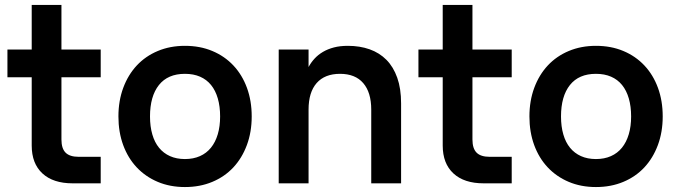

<svg xmlns="http://www.w3.org/2000/svg" viewBox="-20 -740 2735 775"><path d="M10 -540H108V-720H228V-540H386.5V-428H228V-177Q228 -140.5 244.8 -123.8Q261.5 -107 298 -107H386.5V0H273Q194.5 0 151.2 -40Q108 -80 108 -152.5V-428H10Z M726.5 15Q666 15 616.5 -6Q567 -27 531.8 -64.5Q496.5 -102 477.2 -154.5Q458 -207 458 -270Q458 -333 477.5 -385.5Q497 -438 532.2 -475.8Q567.5 -513.5 617 -534.2Q666.5 -555 726.5 -555Q787.5 -555 837 -534.2Q886.5 -513.5 922 -475.8Q957.5 -438 976.8 -385.5Q996 -333 996 -270Q996 -207 976.5 -154.5Q957 -102 921.8 -64.2Q886.5 -26.5 836.8 -5.8Q787 15 726.5 15ZM726.5 -98Q760.5 -98 787 -109.8Q813.5 -121.5 831.5 -143.8Q849.5 -166 859 -198Q868.5 -230 868.5 -270Q868.5 -310.5 859.2 -342.5Q850 -374.5 832 -396.8Q814 -419 787.5 -430.5Q761 -442 726.5 -442Q657.5 -442 621.5 -396.8Q585.5 -351.5 585.5 -270Q585.5 -229.5 594.8 -197.5Q604 -165.5 622 -143.5Q640 -121.5 666.2 -109.8Q692.5 -98 726.5 -98Z M1478.5 -297.5Q1478.5 -367 1446.2 -404.5Q1414 -442 1352.5 -442Q1291 -442 1258.2 -404.8Q1225.5 -367.5 1225.5 -297.5V0H1105V-540H1225.5V-469.5Q1235.5 -488 1249.8 -503.5Q1264 -519 1283.5 -530.5Q1303 -542 1327.8 -548.5Q1352.5 -555 1384 -555Q1432.5 -555 1472 -541Q1511.5 -527 1539.8 -498.5Q1568 -470 1583.5 -426.2Q1599 -382.5 1599 -322.5V0H1478.5Z M1669 -540H1767V-720H1887V-540H2045.5V-428H1887V-177Q1887 -140.5 1903.8 -123.8Q1920.5 -107 1957 -107H2045.5V0H1932Q1853.5 0 1810.2 -40Q1767 -80 1767 -152.5V-428H1669Z M2385.5 15Q2325 15 2275.5 -6Q2226 -27 2190.8 -64.5Q2155.5 -102 2136.2 -154.5Q2117 -207 2117 -270Q2117 -333 2136.5 -385.5Q2156 -438 2191.2 -475.8Q2226.5 -513.5 2276 -534.2Q2325.5 -555 2385.5 -555Q2446.5 -555 2496 -534.2Q2545.5 -513.5 2581 -475.8Q2616.5 -438 2635.8 -385.5Q2655 -333 2655 -270Q2655 -207 2635.5 -154.5Q2616 -102 2580.8 -64.2Q2545.5 -26.5 2495.8 -5.8Q2446 15 2385.5 15ZM2385.5 -98Q2419.5 -98 2446 -109.8Q2472.5 -121.5 2490.5 -143.8Q2508.5 -166 2518 -198Q2527.5 -230 2527.5 -270Q2527.5 -310.5 2518.2 -342.5Q2509 -374.5 2491 -396.8Q2473 -419 2446.5 -430.5Q2420 -442 2385.5 -442Q2316.5 -442 2280.5 -396.8Q2244.5 -351.5 2244.5 -270Q2244.5 -229.5 2253.8 -197.5Q2263 -165.5 2281 -143.5Q2299 -121.5 2325.2 -109.8Q2351.5 -98 2385.5 -98Z"/></svg>

Font: Vela Sans Bd
Style: Bold
Weight: 700
Designer: Principal design: Mikhail Sharanda - project Manrope.
Design modification: Ravid Balaliev
Foundry: Mikhail Sharanda
Version: Version 1.001